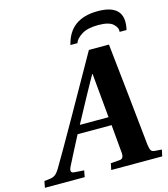

<svg xmlns="http://www.w3.org/2000/svg" viewBox="-152 -992 954 1091"><g transform="rotate(-15 325.0 -446.0)"><path d="M326 -746Q360 -892 525 -892Q690 -892 656 -746H615Q619 -770 594.5 -792.5Q570 -815 507 -815Q444 -815 409.5 -793Q375 -771 367 -746ZM-24 0 -17 -38 10 -41Q33 -43 46.5 -52.5Q60 -62 75 -87Q113 -150 226 -349L420 -692H538L572 -375Q576 -338 587 -230.5Q598 -123 602 -86Q605 -62 611 -52Q617 -42 633 -41L674 -38L666 0H366L374 -38L426 -42Q452 -43 449 -79L434 -246H234Q216 -213 187 -155.5Q158 -98 148 -79Q130 -43 161 -42L217 -38L210 0ZM260 -294H429L405 -555H403Q392 -537 333 -429Q274 -321 260 -294Z"/></g></svg>

Font: Lingua Franca
Style: Bold Italic
Weight: 700
Italic angle: -13°
Version: Version 1.19